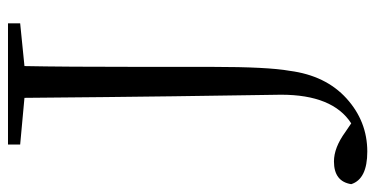

<svg xmlns="http://www.w3.org/2000/svg" viewBox="-290 -518 935 478"><g transform="rotate(-90 177.0 -278.5)"><path d="M358.4 -725.6V-695.3L252 -684.6Q250 -588.9 250 -389.6V-216.8Q250 -79.1 240.2 -24.4Q228.5 65.4 171.4 117.2Q114.3 168.9 39.1 168.9Q-29.3 168.9 -42 128.9Q-35.2 85.9 14.6 85.9Q48.8 85.9 87.9 114.3L109.4 128.9Q180.7 83 180.7 -45.9Q180.7 -63.5 179.7 -113.3Q178.7 -163.1 176.8 -314Q174.8 -464.8 172.9 -684.6L56.6 -695.3V-725.6Z"/></g></svg>

Font: GenYoMin TW TTF Light
Style: Regular
Weight: 300
Version: Version 1.300